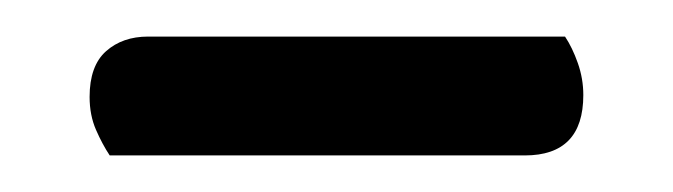

<svg xmlns="http://www.w3.org/2000/svg" viewBox="-20 -655 368 105"><path d="M40 -570Q36 -576 32.5 -584Q29 -592 29 -602Q29 -619 38 -627Q47 -635 61 -635H289Q293 -629 296 -620.5Q299 -612 299 -603Q299 -570 267 -570Z"/></svg>

Font: Baloo Thambi 2
Style: Regular
Weight: 400
Designer: Aadarsh Rajan and Ek Type
Foundry: Ek Type
Version: Version 1.640;hotconv 1.0.111;makeotfexe 2.5.65597; ttfautoh